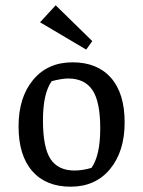

<svg xmlns="http://www.w3.org/2000/svg" viewBox="-20 -689 540 724"><path d="M246.5 15Q153 15 101.5 -44Q50 -103 50 -212.5Q50 -322 105 -388Q160 -454 253.5 -454Q347 -454 398.5 -395.5Q450 -337 450 -227.5Q450 -118 395 -51.5Q340 15 246.5 15ZM261 -46Q291 -46 325 -56Q358 -103 358 -204.5Q358 -306 328.5 -349.5Q299 -393 237 -393Q214 -393 175 -383Q142 -337 142 -235Q142 -133 170.5 -89.5Q199 -46 261 -46ZM328 -534 305 -502 131 -605 190 -669Z"/></svg>

Font: Galdeano
Style: Regular
Weight: 400
Designer: Dario Manuel Muhafara
Foundry: Dario Manuel Muhafara
Version: Version 1.001